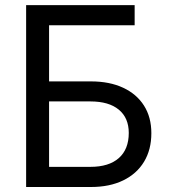

<svg xmlns="http://www.w3.org/2000/svg" viewBox="-20 -748 678 768"><path d="M84.5 0V-727.5H518.6V-647H176.3V-422.4H343.8Q418 -422.4 472.2 -397.2Q526.4 -372.1 555.9 -325.7Q585.4 -279.3 585.4 -215.3Q585.4 -149.4 556.2 -101.1Q526.9 -52.7 472.7 -26.4Q418.5 0 343.8 0ZM176.3 -80.6H341.8Q415.5 -80.6 455.3 -115.7Q495.1 -150.9 495.1 -216.3Q495.1 -276.4 455.3 -309.3Q415.5 -342.3 341.8 -342.3H176.3Z"/></svg>

Font: Inter 18pt
Style: Regular
Weight: 400
Designer: Rasmus Andersson
Foundry: rsms
Version: Version 4.001;git-66647c0bb